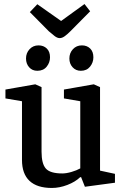

<svg xmlns="http://www.w3.org/2000/svg" viewBox="-20 -922 610 952"><path d="M237 10Q164 10 126.5 -25Q89 -60 89 -129V-420L7 -434V-478L155 -504L186 -490V-170Q186 -110 207.5 -86Q229 -62 289 -62Q309 -62 334.5 -69.5Q360 -77 378 -87V-420L297 -434V-478L445 -504L476 -490V-76L550 -60V-16L401 4L382 -44L377 -43Q353 -20 314 -5Q275 10 237 10ZM381 -571Q356 -571 340 -588.5Q324 -606 324 -632Q324 -659 341.5 -678Q359 -697 386 -697Q411 -697 427 -681.5Q443 -666 443 -638Q443 -612 426.5 -591.5Q410 -571 381 -571ZM165 -571Q140 -571 124.5 -588.5Q109 -606 109 -632Q109 -659 126.5 -678Q144 -697 171 -697Q196 -697 212 -681.5Q228 -666 228 -638Q228 -612 211.5 -591.5Q195 -571 165 -571ZM276 -733Q264 -733 250.5 -743.5Q237 -754 222 -767L128 -862L165 -901L283 -818L399 -902L427 -866L329 -767Q314 -752 301 -742.5Q288 -733 276 -733Z"/></svg>

Font: Faustina Medium
Style: Regular
Weight: 500
Designer: Alfonso Garcia
Foundry: http://www.omnibus-type.com
Version: Version 1.200